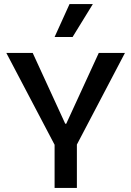

<svg xmlns="http://www.w3.org/2000/svg" viewBox="-20 -919 642 939"><path d="M247 0V-211L11 -660H140L299 -314H304L463 -660H591L356 -212V0ZM335 -738H247L320 -899H434Z"/></svg>

Font: Bricolage Grotesque 10pt Medium
Style: Regular
Weight: 500
Designer: Mathieu Triay
Foundry: Atelier Triay
Version: Version 1.000; ttfautohint (v1.8.4.7-5d5b);gftools[0.9.32]